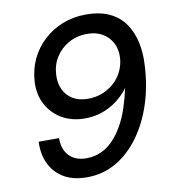

<svg xmlns="http://www.w3.org/2000/svg" viewBox="-81 -783 776 866"><g transform="rotate(-10 306.5 -350.0)"><path d="M249 12Q183 12 140 -15Q97 -42 77.5 -86.5Q58 -131 61 -184H154Q154 -131 182.5 -102Q211 -73 261 -73Q297 -73 328 -87Q359 -101 384 -127Q409 -153 429 -188.5Q449 -224 463 -266.5Q477 -309 487 -355Q465 -325 434.5 -301.5Q404 -278 366.5 -264.5Q329 -251 285 -251Q226 -251 181 -277Q136 -303 111.5 -348.5Q87 -394 90 -453Q93 -508 115 -555Q137 -602 175 -637.5Q213 -673 262.5 -692.5Q312 -712 369 -712Q435 -712 479 -690.5Q523 -669 548.5 -631.5Q574 -594 584.5 -546Q595 -498 592 -445Q588 -350 561.5 -267.5Q535 -185 489.5 -122Q444 -59 383 -23.5Q322 12 249 12ZM314 -336Q362 -336 401 -357.5Q440 -379 463 -415.5Q486 -452 488 -495Q490 -532 474.5 -561.5Q459 -591 430 -608Q401 -625 361 -625Q313 -625 275.5 -604Q238 -583 215.5 -547.5Q193 -512 191 -466Q189 -429 203 -399.5Q217 -370 245 -353Q273 -336 314 -336Z"/></g></svg>

Font: DM Sans 28pt Medium
Style: Italic
Weight: 500
Italic angle: -10°
Version: Version 4.004;gftools[0.9.30]